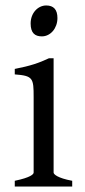

<svg xmlns="http://www.w3.org/2000/svg" viewBox="-20 -682 310 702"><path d="M176 -51V-469H159C123 -452 91 -441 34 -430V-410C101 -405 103 -396 103 -327V-51C103 -45 92 -33 34 -21V0H244V-21C190 -31 176 -45 176 -51ZM92 -596C92 -561 108 -549 133 -549C165 -549 190 -579 190 -616C190 -647 176 -662 149 -662C119 -662 92 -635 92 -596Z"/></svg>

Font: Temporarium
Style: Regular
Weight: 400
Version: Version 1.1